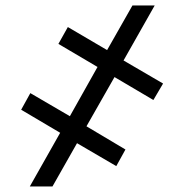

<svg xmlns="http://www.w3.org/2000/svg" viewBox="-20 -675 664 695"><path d="M293 -217.8 434.1 -133.8 400.9 -73.7 258.8 -156.7 169.9 0H87.9L197.8 -194.3L56.6 -277.8L89.8 -337.9L232.9 -254.4L333 -432.6L191.4 -516.1L225.6 -577.1L367.7 -493.7L459.5 -655.3H540L427.2 -456.1L570.3 -372.6L535.2 -313L394.5 -396Z"/></svg>

Font: Roboto-ThirdPerson-AD3FC
Style: ThirdPerson-AD3FC
Weight: 400
Designer: Google
Version: Version 2.137; 2017